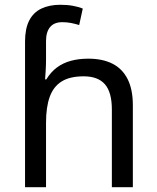

<svg xmlns="http://www.w3.org/2000/svg" viewBox="-20 -785 657 805"><path d="M85 -611Q85 -665 102.5 -699Q120 -733 153.5 -749Q187 -765 233 -765Q262 -765 286.5 -760.5Q311 -756 327 -749L312 -680Q296 -685 278.5 -688.5Q261 -692 241 -692Q207 -692 190 -671.5Q173 -651 173 -613V-535Q173 -513 171.5 -488Q170 -463 169 -452H174Q193 -483 218.5 -502Q244 -521 277 -530Q310 -539 350 -539Q410 -539 451.5 -518Q493 -497 515 -453.5Q537 -410 537 -343V0H449V-326Q449 -398 420 -431.5Q391 -465 331 -465Q273 -465 238.5 -443.5Q204 -422 188.5 -379Q173 -336 173 -271V0H85Z"/></svg>

Font: kannada15
Style: Book
Weight: 400
Designer: Jelle Bosma - Monotype Design Team
Foundry: Monotype Imaging Inc.
Version: Version 2.003